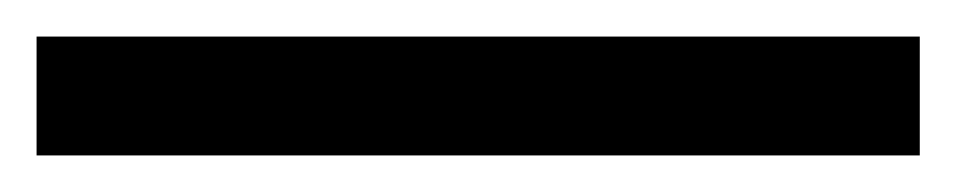

<svg xmlns="http://www.w3.org/2000/svg" viewBox="-23 -845 523 105"><path d="M480 -760V-825H-3V-760Z"/></svg>

Font: Noto Sans Gurmukhi UI SemiCondensed
Style: Regular
Weight: 400
Width: 4
Designer: Jelle Bosma - Monotype Design Team
Foundry: Monotype Imaging Inc.
Version: Version 2.004